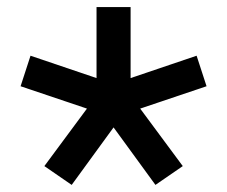

<svg xmlns="http://www.w3.org/2000/svg" viewBox="-20 -569 640 541"><path d="M182 -48 105 -101 225 -263 38 -326 66 -412 252 -349V-549H348V-349L534 -412L562 -326L375 -263L495 -101L418 -48L300 -210Z"/></svg>

Font: IBM Plaex Mono Medium
Style: Regular
Weight: 500
Designer: Mike Abbink, Paul van der Laan, Pieter van Rosmalen
Foundry: Bold Monday
Version: Version 2.003